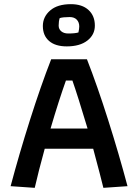

<svg xmlns="http://www.w3.org/2000/svg" viewBox="-20 -903 664 923"><path d="M186 -778Q186 -822 221 -852.5Q256 -883 321 -883Q375 -883 405.5 -855Q436 -827 436 -780Q436 -736 400 -708Q364 -680 301 -680Q246 -680 216 -706Q186 -732 186 -778ZM357 -747Q361 -765 361 -776Q361 -796 349 -808.5Q337 -821 315 -821Q283 -821 267 -816Q262 -801 262 -780Q262 -763 274.5 -752.5Q287 -742 308 -742Q341 -742 357 -747ZM31 -8Q72 -162 124 -326Q176 -490 226 -618H398Q448 -490 500 -326Q552 -162 593 -8L477 0L459 -71Q439 -149 428 -188H195Q165 -79 147 0ZM401 -285Q353 -445 328 -516H297Q263 -421 223 -285Z"/></svg>

Font: Athiti SemiBold
Style: Regular
Weight: 600
Designer: CadsonDemak Team
Foundry: CadsonDemak
Version: Version 1.032